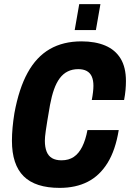

<svg xmlns="http://www.w3.org/2000/svg" viewBox="-20 -901 632 933"><path d="M270 12Q152 12 95 -44.5Q38 -101 38 -217Q38 -247 41 -280.5Q44 -314 50 -351Q72 -471 114.5 -548Q157 -625 222 -662.5Q287 -700 376 -700Q443 -700 491.5 -679.5Q540 -659 566 -616.5Q592 -574 592 -507Q592 -487 590 -464Q588 -441 583 -415H426Q430 -436 432 -453.5Q434 -471 434 -484Q434 -511 426 -529Q418 -547 401.5 -556Q385 -565 360 -565Q332 -565 309.5 -554Q287 -543 270.5 -521Q254 -499 242.5 -466.5Q231 -434 223 -391Q215 -345 210 -314.5Q205 -284 202.5 -266Q200 -248 199 -237Q198 -226 198 -217Q198 -186 206.5 -164.5Q215 -143 233 -132.5Q251 -122 279 -122Q314 -122 338.5 -138.5Q363 -155 379.5 -188Q396 -221 405 -269H557Q541 -171 502.5 -109Q464 -47 406 -17.5Q348 12 270 12ZM343 -755 365 -881H468L446 -755Z"/></svg>

Font: Archivo Condensed ExtraBold
Style: Italic
Weight: 800
Width: 3
Italic angle: -10°
Designer: Hector Gatti
Foundry: Omnibus-Type
Version: Version 2.001